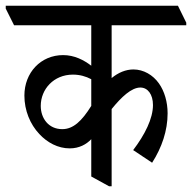

<svg xmlns="http://www.w3.org/2000/svg" viewBox="-56 -643 669 669"><path d="M187 -126C220 -126 245 -140 262 -158V-28L324 6H333V-263C367 -305 402 -338 433 -338C459 -338 477 -314 477 -277C477 -230 449 -174 408 -120L474 -76C508 -129 528 -188 528 -248C528 -288 517 -325 498 -352C477 -382 444 -401 409 -401C382 -401 356 -390 333 -371V-555H593V-564L564 -623H-36V-613L-7 -555H262V-414C236 -434 203 -451 164 -451C86 -451 29 -390 29 -310C29 -258 49 -210 81 -176C109 -146 146 -126 187 -126ZM86 -274C86 -332 131 -383 198 -383C222 -383 243 -377 262 -367V-274C229 -221 199 -193 161 -193C113 -193 86 -231 86 -274Z"/></svg>

Font: Noto Serif Devanagari ExtraCondensed
Style: Regular
Weight: 400
Width: 2
Designer: Universal Thirst, Indian Type Foundry and the Monotype Design Team
Foundry: Monotype Imaging Inc.
Version: Version 2.004